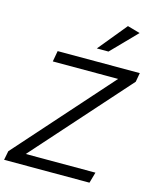

<svg xmlns="http://www.w3.org/2000/svg" viewBox="-142 -1055 925 1147"><g transform="rotate(15 320.5 -481.5)"><path d="M-4 0 7 -56 529 -643H125L137 -710H645L635 -654L112 -67H543L524 0ZM359 -786 504 -963 582 -941 431 -786Z"/></g></svg>

Font: Livvic
Style: Italic
Weight: 400
Italic angle: -10°
Designer: Jacques Le Bailly, Baron von Fonthausen
Version: Version 1.001; ttfautohint (v1.8.2)